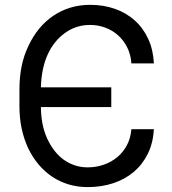

<svg xmlns="http://www.w3.org/2000/svg" viewBox="-20 -757 705 787"><path d="M96.9 -569.6Q115.1 -608.3 140.4 -639.2Q165.8 -670.1 197.8 -691.9Q229.8 -713.8 267.9 -725.5Q306.1 -737.2 349.4 -737.2Q404.5 -737.2 451.2 -720.7Q497.9 -704.2 532.5 -673.1Q567.1 -642 587.5 -597.7Q608 -553.3 610.8 -497.2H518.5Q516 -534.1 501.2 -563.2Q486.5 -592.3 463.4 -612.7Q440.3 -633.2 410.9 -644Q381.4 -654.8 349.4 -654.8Q291.9 -654.8 246.8 -622.2Q200.3 -588.8 175.1 -532.7Q149.9 -476.6 147.7 -399.1H436.1V-318.2H147.7Q148.1 -281.6 154.1 -250.2Q160.2 -218.8 172.9 -190Q185.7 -162.3 202.8 -140.1Q219.8 -117.9 240.9 -102.6Q262.1 -87.4 286.8 -79.2Q311.4 -71 339.5 -71Q374.3 -71 405.4 -81.9Q436.4 -92.7 460.8 -112.9Q485.1 -133.2 500.4 -162.1Q515.6 -191.1 518.5 -227.3H610.8Q607.6 -170.8 585.8 -126.6Q563.9 -82.4 527.9 -52Q491.8 -21.7 443.7 -5.9Q395.6 9.9 339.5 9.9Q297.9 9.9 261.4 -1.1Q224.8 -12.1 193.9 -32.7Q163 -53.3 138.1 -82.9Q113.3 -112.6 95.5 -149.5Q59.7 -226.6 59.7 -321V-389.2Q59.7 -441.8 68.7 -485.8Q77.8 -529.8 96.9 -569.6Z"/></svg>

Font: Inter P
Style: Regular
Weight: 400
Designer: Rasmus Andersson
Foundry: rsms
Version: Version 3.018;git-588b23468